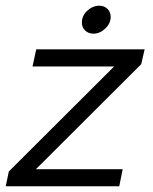

<svg xmlns="http://www.w3.org/2000/svg" viewBox="-20 -653 538 673"><path d="M267 -574Q267 -598 286 -615.5Q305 -633 328 -633Q345 -633 356.5 -622Q368 -611 368 -594Q368 -571 349 -553Q330 -535 308 -535Q290 -535 278.5 -546Q267 -557 267 -574ZM11 -52 380 -420H94L107 -480H487L475 -428L106 -60H410L398 0H0Z"/></svg>

Font: Prompt Light
Style: Italic
Weight: 300
Italic angle: -12°
Designer: Katatrad Team
Foundry: CadsonDemak
Version: Version 1.000